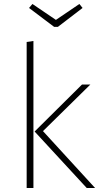

<svg xmlns="http://www.w3.org/2000/svg" viewBox="-20 -945 512 965"><path d="M379 -925 395 -905 271 -810H252L126 -905L143 -925L261 -845ZM148 -739V0H114V-734ZM434 -520 196 -286 458 0H416L154 -284L392 -520Z"/></svg>

Font: Fira Sans UltraLight
Style: Regular
Weight: 200
Designer: Carrois Corporate & Edenspiekermann AG
Foundry: Carrois Corporate GbR & Edenspiekermann AG
Version: Version 4.106;PS 004.106;hotconv 1.0.70;makeotf.lib2.5.58329